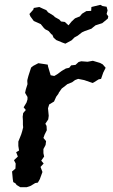

<svg xmlns="http://www.w3.org/2000/svg" viewBox="-20 -763 469 796"><path d="M64 13 49 4 44 -3 35 -8 33 -20 30 -52 44 -64 45 -85 38 -99 54 -114 47 -132 59 -139 56 -158V-176L62 -191L68 -206L72 -219L76 -235L75 -246V-263L74 -279L76 -294L87 -307L78 -318L90 -338L94 -351V-361L84 -378L87 -392L94 -414L93 -428L94 -434L98 -449L109 -483L118 -490L139 -501L166 -497L178 -495L179 -488L190 -451L205 -448L217 -455L236 -469L253 -479L267 -482L275 -492L293 -494L306 -506L317 -509L343 -507L365 -511L395 -502L406 -496L418 -482L408 -462L399 -436L389 -434L370 -422L364 -419L329 -431L304 -436L291 -431L279 -422L259 -414L253 -409L236 -396L224 -379L222 -374L213 -362L204 -342L184 -330L179 -314L182 -283L180 -268L168 -250L173 -241L174 -223L165 -205L160 -191L171 -178L169 -162L160 -145V-128L163 -114L151 -97L161 -85L148 -71L156 -50L145 -20L137 -6L126 -4L106 8L91 13ZM251 -582 240 -586 213 -597 202 -607 197 -619 193 -621 182 -634 167 -642 161 -648 149 -663 138 -668 120 -676 106 -695 102 -705 118 -723 120 -730 143 -734 158 -727 172 -721 180 -711H181L202 -698L208 -692L226 -682L233 -674L249 -672L264 -658L277 -674L291 -687L311 -695L320 -706L338 -717L358 -718L359 -734L396 -743L405 -738L422 -735L426 -720L422 -705L429 -695L427 -686L404 -667L376 -658L366 -650L359 -644L331 -634L320 -629L302 -615L289 -608L277 -596Z"/></svg>

Font: Winky Rough
Style: Italic
Weight: 400
Italic angle: -8.97852°
Designer: Simon Atzbach
Foundry: typofactur
Version: Version 1.206